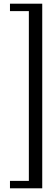

<svg xmlns="http://www.w3.org/2000/svg" viewBox="-20 -820 297 1040"><path d="M208.8 200H34V159.8H136.3V-759.8H34V-800H208.8Z"/></svg>

Font: Big Shoulders Thin
Style: Regular
Weight: 100
Designer: Patric King
Foundry: XO Type Co
Version: Version 2.002